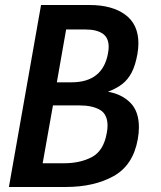

<svg xmlns="http://www.w3.org/2000/svg" viewBox="-20 -745 640 765"><path d="M143.5 -725H337.5Q426.5 -725 479 -686.5Q531.5 -648 531.5 -572Q531.5 -553.5 527.5 -529.5Q519.5 -485 504.8 -456.5Q490 -428 467.2 -410.2Q444.5 -392.5 410 -379.5Q464 -370.5 498.8 -336.2Q533.5 -302 533.5 -237.5Q533.5 -216 529 -190.5Q510.5 -86.5 432.5 -43.2Q354.5 0 242 0H15.5ZM405.5 -215.5Q408.5 -231.5 408.5 -244Q408.5 -290 378 -307.5Q347.5 -325 296.5 -325H191L150 -94.5H234.5Q299.5 -94.5 346.2 -119.2Q393 -144 405.5 -215.5ZM410.5 -533.5Q413 -548.5 413 -558Q413 -595 388.8 -611.2Q364.5 -627.5 321 -627.5H243.5L206.5 -417H264.5Q390 -417 410.5 -533.5Z"/></svg>

Font: JuliaMono SemiBoldItalic
Style: Regular
Weight: 600
Italic angle: -9°
Monospace: yes
Designer: cormullion
Foundry: corm
Version: Version 0.049; ttfautohint (v1.8.4)